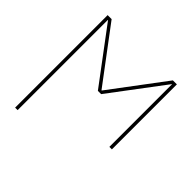

<svg xmlns="http://www.w3.org/2000/svg" viewBox="-185 -693 1086 1086"><g transform="rotate(45 358.0 -150.0)"><path d="M359 -195 603 -520H635V0H615V-501H614L371 -178H345L103 -501H101V220H81V-520H113L357 -195Z"/></g></svg>

Font: M PLUS 1p Thin
Style: Regular
Weight: 250
Version: Version 1.062